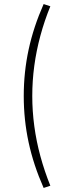

<svg xmlns="http://www.w3.org/2000/svg" viewBox="-20 -736 302 946"><path d="M195 190Q145 77 121 -34.5Q97 -146 97 -263Q97 -380 121 -491.5Q145 -603 195 -716L228 -705Q199 -634 179 -560Q159 -486 149 -412Q139 -338 139 -263Q139 -189 149 -114.5Q159 -40 179 33.5Q199 107 228 179Z"/></svg>

Font: Nunito Sans 12pt ExtraLight SemiCondensed
Style: Regular
Weight: 200
Width: 4
Version: Version 3.101;gftools[0.9.27]